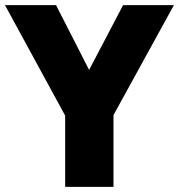

<svg xmlns="http://www.w3.org/2000/svg" viewBox="-21 -731 701 751"><path d="M233.9 0V-278.8L-1.5 -710.9H198.2L327.6 -457.5L460.4 -710.9H659.2L422.9 -280.8V0Z"/></svg>

Font: Comme ExtraBold
Style: Regular
Weight: 800
Version: Version 1.000;gftools[0.9.27]